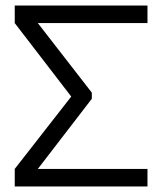

<svg xmlns="http://www.w3.org/2000/svg" viewBox="-20 -670 582 690"><path d="M33 0V-63L236 -323L33 -587V-650H510V-587H116L310 -337V-315L116 -63H510V0Z"/></svg>

Font: Zilla Slab
Style: Regular
Weight: 400
Designer: Typotheque.com
Foundry: Typotheque type foundry
Version: Version 1.1; 2017; ttfautohint (v1.6)